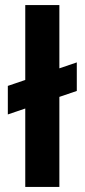

<svg xmlns="http://www.w3.org/2000/svg" viewBox="-20 -740 335 760"><path d="M11 -287V-400L284 -493V-380ZM80 0V-720H215V0Z"/></svg>

Font: DM Sans 17pt
Style: Bold
Weight: 700
Version: Version 4.004;gftools[0.9.30]